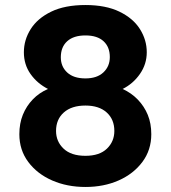

<svg xmlns="http://www.w3.org/2000/svg" viewBox="-20 -732 679 764"><path d="M320 12Q247 12 187.5 -14Q128 -40 92.5 -87.5Q57 -135 57 -198Q57 -241 71 -275.5Q85 -310 110.5 -336.5Q136 -363 171 -378Q128 -400 101.5 -437.5Q75 -475 75 -524Q75 -573 102 -616Q129 -659 183.5 -685.5Q238 -712 320 -712Q401 -712 455.5 -685.5Q510 -659 537 -616Q564 -573 564 -524Q564 -477 537 -438Q510 -399 468 -378Q503 -362 528.5 -335.5Q554 -309 568 -275Q582 -241 582 -198Q582 -135 546.5 -87.5Q511 -40 452 -14Q393 12 320 12ZM320 -112Q376 -112 405.5 -140.5Q435 -169 435 -211Q435 -257 404.5 -284.5Q374 -312 320 -312Q265 -312 234 -284.5Q203 -257 203 -211Q203 -169 233 -140.5Q263 -112 320 -112ZM320 -420Q366 -420 391.5 -444Q417 -468 417 -505Q417 -545 392 -568Q367 -591 320 -591Q273 -591 247.5 -568Q222 -545 222 -504Q222 -467 247.5 -443.5Q273 -420 320 -420Z"/></svg>

Font: DM Sans 18pt Black
Style: Regular
Weight: 900
Designer: Colophon Foundry, Jonny Pinhorn
Foundry: Colophon Foundry
Version: Version 4.004;gftools[0.9.30]